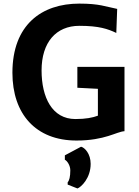

<svg xmlns="http://www.w3.org/2000/svg" viewBox="-20 -771 769 1064"><path d="M339.4 89.8V114.3C353 120.6 369.6 147 369.6 172.9C369.6 209 363.8 229.5 355 239.3V252L409.2 273.4C429.7 266.1 482.4 216.3 482.4 137.2C482.4 81.1 449.7 46.9 429.2 42ZM48.8 -367.7C48.8 -140.1 177.7 7.8 403.8 7.8C562.5 7.8 625.5 -41.5 669.9 -43.9V-400.4H408.7V-284.7L522.5 -278.8V-129.9C493.7 -119.1 455.6 -111.3 397.9 -111.3C269 -111.3 210.4 -231 210.4 -380.9C210.4 -536.1 290.5 -627.9 419.9 -627.9C528.3 -627.9 577.6 -610.8 624.5 -588.4L629.4 -721.7C564 -734.4 532.2 -751 419.4 -751C211.4 -751 48.8 -634.3 48.8 -367.7Z"/></svg>

Font: Merriweather Sans
Style: Bold
Weight: 700
Designer: Eben Sorkin ( eben@eyebytes.com )
Foundry: Eben Sorkin
Version: Version 1.003